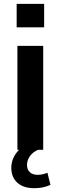

<svg xmlns="http://www.w3.org/2000/svg" viewBox="-20 -777 313 996"><path d="M204.1 0V-539.1H70.3V0H79.1C53.2 25.9 38.6 58.1 38.6 93.3C38.6 158.7 83 199.2 155.8 199.2C189.5 199.2 214.4 194.3 241.7 182.1L226.1 119.1C208 126.5 191.9 129.9 174.3 129.9C142.1 129.9 120.1 111.8 120.1 78.6C120.1 44.9 142.6 15.1 177.2 0ZM209 -635.3V-756.8H66.4V-635.3Z"/></svg>

Font: Winston SemiBold
Style: Regular
Weight: 600
Designer: Vernon Adams, Kim Jin-seong, David Berlow, Cristiano Sobral
Foundry: The Winston Project Authors
Version: Version 3.004